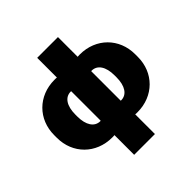

<svg xmlns="http://www.w3.org/2000/svg" viewBox="-233 -904 1288 1288"><g transform="rotate(-45 411.0 -260.0)"><path d="M313 -720V-533C309 -534 299 -534 291 -534C137 -534 27 -422 27 -273V-247C27 -98 137 14 291 14C301 14 307 14 313 13V200H510V13C513 14 523 14 531 14C685 14 795 -98 795 -247V-273C795 -422 685 -534 531 -534C524 -534 517 -534 510 -533V-720ZM225 -270C225 -352 258 -401 312 -401C313 -401 315 -401 316 -400V-121C315 -120 313 -120 312 -120C258 -120 225 -170 225 -251ZM597 -270V-251C597 -170 564 -120 510 -120C509 -120 507 -120 506 -121V-400C507 -401 509 -401 510 -401C564 -401 597 -352 597 -270Z"/></g></svg>

Font: Fixel Display Black
Style: Regular
Weight: 900
Designer: AlfaBravo + MacPaw
Foundry: Kyrylo Tkachov, Marchela Mozhyna, Serhii Makarenko, Maria Weinstein, Zakhar Kryvoshyya
Version: Version 1.211